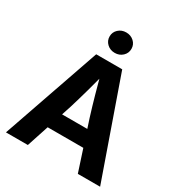

<svg xmlns="http://www.w3.org/2000/svg" viewBox="-215 -1093 1159 1239"><g transform="rotate(30 364.0 -473.5)"><path d="M13.2 0 265.6 -727.5H459.5L714.8 0H548.8L433.6 -352.5Q412.1 -421.4 390.4 -498.5Q368.7 -575.7 343.3 -670.4H380.9Q356 -575.7 334.5 -498.3Q313 -420.9 292 -352.5L176.3 0ZM172.4 -163.1V-281.7H556.2V-163.1ZM364.3 -794.9Q329.6 -794.9 306.2 -816.9Q282.7 -838.9 282.7 -871.1Q282.7 -903.3 306.2 -925Q329.6 -946.8 363.8 -946.8Q398.4 -946.8 421.9 -925Q445.3 -903.3 445.3 -871.1Q445.3 -838.9 421.9 -816.9Q398.4 -794.9 364.3 -794.9Z"/></g></svg>

Font: Inter 24pt
Style: Bold
Weight: 700
Designer: Rasmus Andersson
Foundry: rsms
Version: Version 4.001;git-66647c0bb